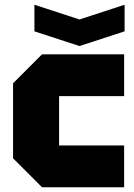

<svg xmlns="http://www.w3.org/2000/svg" viewBox="-20 -789 565 809"><path d="M35 -122V-438L157 -560H503V-384H229V-176H503V0H157ZM505 -769V-657L315 -595L125 -657V-769L315 -707Z"/></svg>

Font: Tektur ExtraBold
Style: Regular
Weight: 800
Designer: Adam Jagosz
Foundry: Adam Jagosz
Version: Version 1.005;gftools[0.9.30]